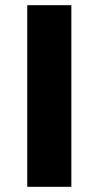

<svg xmlns="http://www.w3.org/2000/svg" viewBox="-20 -720 380 740"><path d="M85 -700H255V0H85Z"/></svg>

Font: Copperplate Sans CC
Style: Bold
Weight: 700
Designer: indestructible type*
Foundry: Cowboy Collective
Version: Version 1.000